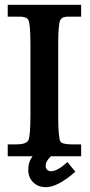

<svg xmlns="http://www.w3.org/2000/svg" viewBox="-20 -647 374 795"><path d="M292 64Q219 128 170 128Q138 128 117.5 108Q97 88 97 56Q97 23 115 0H12V-49H44Q89 -49 97 -66Q106 -81 106 -169V-463Q106 -551 97 -565Q93 -574 75 -577Q73 -578 65 -578H12V-627H316V-578H262Q252 -578 250 -577Q242 -576 237.5 -572.5Q233 -569 230 -565Q221 -548 221 -463V-169Q221 -79 230 -61Q237 -49 283 -49H316V0H191Q169 20 169 40Q169 50 175.5 56Q182 62 191 62Q218 62 259 24Z"/></svg>

Font: New Athena Unicode
Style: Bold
Weight: 700
Designer: J. Rusten 1997; rev. by R. Hancock 2001, 2002, rev. by D. Mastronarde 2002-2021
Foundry: Society for Classical Studies (formerly American Philological Association)
Version: Version 5.008